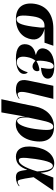

<svg xmlns="http://www.w3.org/2000/svg" viewBox="974 -1564 812 2800"><g transform="rotate(90 1380.0 -164.0)"><path d="M255 10C442 10 537 -99 554 -224C569 -325 495 -387 397 -407H603L647 -536H396C203 -536 62 -447 35 -258C12 -90 90 10 255 10ZM259 1C207 1 194 -69 219 -239C236 -361 284 -407 353 -407H379C386 -375 382 -330 368 -233C342 -49 310 1 259 1Z M831 10C989 10 1052 -46 1057 -95C1061 -124 1052 -152 1034 -163C1005 -64 957 -2 884 -2C814 -2 796 -64 812 -152C822 -213 843 -248 866 -275C891 -252 915 -232 947 -232C985 -232 1012 -256 1017 -287C1021 -307 1016 -322 1005 -333C968 -333 912 -315 870 -289C862 -318 863 -369 875 -435C889 -513 915 -541 947 -541C987 -541 993 -492 969 -356C1084 -363 1119 -405 1126 -443C1134 -491 1099 -550 949 -550C800 -550 703 -493 687 -400C676 -337 712 -300 778 -283L777 -278C695 -262 640 -223 627 -149C609 -49 677 10 831 10Z M1291 10C1350 10 1396 -15 1422 -35L1419 -43C1399 -30 1377 -16 1355 -16C1304 -16 1320 -113 1334 -173L1422 -536H1231L1154 -167C1128 -41 1178 10 1291 10Z M1427 222H1619L1680 -122H1681C1681 -10 1716 12 1798 12C1895 12 2013 -74 2039 -268C2065 -449 1988 -546 1831 -546C1663 -546 1564 -424 1533 -275L1490 -68ZM1740 -7C1705 -7 1687 -80 1695 -175L1730 -340C1759 -482 1784 -536 1828 -536C1876 -536 1889 -474 1860 -264C1839 -117 1795 -7 1740 -7Z M2265 10C2364 10 2415 -47 2456 -154H2458C2471 -28 2486 10 2569 10C2627 10 2666 -12 2696 -35L2692 -43C2669 -26 2649 -16 2632 -16C2603 -16 2595 -43 2564 -248L2760 -536H2569L2502 -354H2499C2487 -508 2439 -549 2361 -549C2250 -549 2150 -455 2122 -257C2095 -65 2168 10 2265 10ZM2319 -32C2282 -32 2268 -62 2298 -270C2329 -481 2362 -529 2401 -529C2436 -529 2471 -478 2480 -300C2420 -98 2363 -32 2319 -32Z"/></g></svg>

Font: Noto Serif Display SemiCondensed Black
Style: Italic
Weight: 900
Width: 4
Italic angle: -12°
Designer: Monotype Design Team
Foundry: Monotype Imaging Inc.
Version: Version 2.009